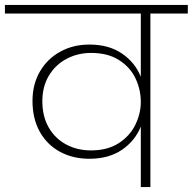

<svg xmlns="http://www.w3.org/2000/svg" viewBox="-52 -760 783 780"><path d="M711 -740V-705H559V0H520V-246Q497 -188 443.5 -151.5Q390 -115 311 -115Q244 -115 191.5 -143.5Q139 -172 109.5 -225Q80 -278 80 -350Q80 -418 110.5 -470Q141 -522 193.5 -550.5Q246 -579 311 -579Q390 -579 443.5 -542.5Q497 -506 520 -448V-705H-32V-740ZM318 -149Q385 -149 430.5 -178.5Q476 -208 498 -253.5Q520 -299 520 -345V-346Q520 -396 498.5 -441.5Q477 -487 431.5 -516Q386 -545 318 -545Q264 -545 218.5 -521Q173 -497 146.5 -452.5Q120 -408 120 -349Q120 -287 146 -242Q172 -197 217 -173Q262 -149 318 -149Z"/></svg>

Font: Fz Poppins ExtLt
Style: Regular
Weight: 200
Designer: Ninad Kale (Devanagari), Jonny Pinhorn (Latin)
Foundry: Indian Type Foundry
Version: Vit hóa bi Vntype.Com & FontZin.Com